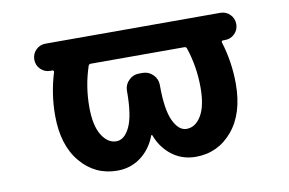

<svg xmlns="http://www.w3.org/2000/svg" viewBox="-62 -652 1124 747"><g transform="rotate(-10 500.0 -278.5)"><path d="M695.3 -431.6Q693.4 -438.5 685.5 -438.5H316.4Q308.6 -438.5 306.6 -431.6Q281.2 -355.5 281.2 -273.4Q281.2 -200.2 304.7 -162.1Q328.1 -124 362.3 -124Q394.5 -124 415.5 -168Q436.5 -211.9 436.5 -308.6V-310.5Q436.5 -334 453.6 -351.1Q470.7 -368.2 494.1 -368.2H508.8Q532.2 -368.2 549.3 -351.1Q566.4 -334 566.4 -310.5V-308.6Q566.4 -212.9 587.4 -168.5Q608.4 -124 639.6 -124Q674.8 -124 697.8 -162.1Q720.7 -200.2 720.7 -273.4Q720.7 -355.5 695.3 -431.6ZM156.2 -438.5Q133.8 -438.5 118.2 -454.1Q102.5 -469.7 102.5 -492.2Q102.5 -514.6 118.2 -530.3Q133.8 -545.9 156.2 -545.9H219.7H348.6H654.3H782.2H846.7Q869.1 -545.9 884.8 -530.3Q900.4 -514.6 900.4 -492.2Q900.4 -469.7 884.8 -454.1Q869.1 -438.5 846.7 -438.5H837.9Q835.9 -438.5 834 -436.5Q832 -434.6 833 -431.6Q858.4 -349.6 858.4 -263.7Q858.4 -146.5 801.3 -78.6Q744.1 -10.7 656.2 -10.7Q598.6 -10.7 555.7 -46.9Q520.5 -77.1 503.9 -122.1Q502.9 -124 501 -124Q499 -124 499 -122.1Q482.4 -77.1 447.3 -46.9Q404.3 -10.7 346.7 -10.7Q258.8 -10.7 201.7 -78.6Q144.5 -146.5 144.5 -263.7Q144.5 -349.6 169.9 -431.6Q170.9 -434.6 168.9 -436.5Q167 -438.5 164.1 -438.5Z"/></g></svg>

Font: Gen Jyuu Gothic Monospace Bold
Style: Bold
Weight: 700
Designer: [Source Han Sans]
Ryoko NISHIZUKA  (kana & ideographs); Paul D. Hunt (Latin, Greek & Cyrillic); Wenlong ZHANG  (bopomofo
Version: Version 1.002.20150607